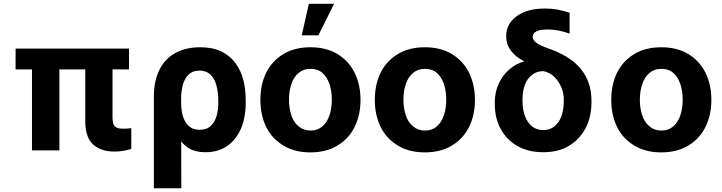

<svg xmlns="http://www.w3.org/2000/svg" viewBox="-20 -806 3871 1029"><path d="M63.5 -545.4H671.4V-434.1H63.5ZM151.4 -545.4H298.3V0H151.4ZM437 -152.8V-545.4H583V-170.9Q584 -147.9 589.8 -137.2Q595.7 -126 608.9 -120.6Q619.6 -116.2 641.1 -116.2Q649.9 -116.2 664.6 -117.2Q668.9 -117.7 675.5 -118.4Q682.1 -119.1 683.6 -119.1V-7.8Q663.6 -1.5 642.6 2Q620.1 6.3 593.3 6.3Q522.5 6.3 480 -30.8Q438 -67.9 437 -152.8Z M951.7 203.1H804.7V-288.6Q804.7 -373.5 835 -433.1Q864.7 -492.2 920.9 -522.5Q977.1 -552.7 1052.2 -552.7Q1119.6 -552.7 1166 -530.3Q1212.9 -507.3 1241.7 -468.3Q1271.5 -426.8 1284.2 -377.4Q1296.9 -327.1 1296.9 -267.1V-257.3Q1296.9 -176.3 1271.5 -116.7Q1245.1 -56.6 1197.3 -23.4Q1149.4 9.8 1081.5 9.8Q1017.1 9.8 978.5 -21Q939.9 -50.8 918 -106Q895 -163.1 882.8 -232.4L950.7 -257.8Q950.7 -230.5 954.6 -207Q959 -181.6 969.7 -159.7Q981.4 -136.7 1000 -124Q1020.5 -110.4 1049.8 -110.4Q1088.9 -110.4 1110.8 -132.3Q1132.8 -154.3 1141.6 -187.5Q1150.4 -222.2 1149.9 -257.3V-267.1Q1149.9 -309.6 1140.1 -347.2Q1130.9 -383.3 1108.4 -405.8Q1085.4 -427.7 1047.9 -427.7Q1013.2 -427.7 991.2 -406.7Q969.7 -386.7 960 -351.1Q950.2 -314.9 950.7 -274.4Z M1643.6 10.7Q1560.5 10.7 1501 -24.9Q1439.5 -61 1407.7 -123.5Q1375.5 -187.5 1375.5 -270.5Q1375.5 -354.5 1407.7 -418.5Q1439 -480.5 1501 -517.6Q1561 -552.7 1643.6 -552.7Q1726.6 -552.7 1786.6 -517.6Q1847.7 -481 1879.4 -418.5Q1912.1 -354 1912.1 -270.5Q1912.1 -188 1879.4 -123.5Q1847.7 -60.5 1786.6 -24.9Q1727.1 10.7 1643.6 10.7ZM1707.5 -128.4Q1732.4 -149.4 1745.6 -187Q1758.3 -225.1 1758.3 -271.5Q1758.3 -318.4 1745.6 -356.4Q1732.4 -393.6 1707.5 -415.5Q1683.1 -437 1644.5 -437Q1606 -437 1581.1 -415.5Q1554.2 -393.1 1542 -356.4Q1528.8 -319.3 1528.8 -271.5Q1528.8 -224.6 1542 -187Q1554.2 -149.9 1581.1 -128.4Q1606.4 -106.4 1644.5 -106.4Q1682.6 -106.4 1707.5 -128.4ZM1686.5 -616.7H1597.2L1635.3 -785.6H1770.5Z M2256.8 10.7Q2173.8 10.7 2114.3 -24.9Q2052.7 -61 2021 -123.5Q1988.8 -187.5 1988.8 -270.5Q1988.8 -354.5 2021 -418.5Q2052.2 -480.5 2114.3 -517.6Q2174.3 -552.7 2256.8 -552.7Q2339.8 -552.7 2399.9 -517.6Q2460.9 -481 2492.7 -418.5Q2525.4 -354 2525.4 -270.5Q2525.4 -188 2492.7 -123.5Q2460.9 -60.5 2399.9 -24.9Q2340.3 10.7 2256.8 10.7ZM2320.8 -128.4Q2345.7 -149.4 2358.9 -187Q2371.6 -225.1 2371.6 -271.5Q2371.6 -318.4 2358.9 -356.4Q2345.7 -393.6 2320.8 -415.5Q2296.4 -437 2257.8 -437Q2219.2 -437 2194.3 -415.5Q2167.5 -393.1 2155.3 -356.4Q2142.1 -319.3 2142.1 -271.5Q2142.1 -224.6 2155.3 -187Q2167.5 -149.9 2194.3 -128.4Q2219.7 -106.4 2257.8 -106.4Q2295.9 -106.4 2320.8 -128.4Z M2692.9 -610.8Q2692.4 -677.7 2749 -719.2Q2804.7 -760.3 2901.4 -760.3Q2933.6 -760.3 2966.8 -754.9Q2997.6 -749 3032.7 -737.8V-625.5Q3010.7 -634.8 2979 -641.1Q2945.8 -647.9 2913.1 -647.9Q2873 -647.9 2854.5 -637.7Q2835 -627 2835 -608.9Q2835 -599.1 2841.8 -589.4Q2847.2 -580.6 2865.2 -569.8Q2880.9 -560.5 2911.6 -548.8Q3032.7 -508.8 3091.3 -438.5Q3149.9 -367.2 3149.9 -267.1V-257.3Q3149.9 -179.2 3118.2 -118.7Q3085.4 -58.1 3028.3 -23.9Q2971.7 9.8 2892.1 9.8Q2811.5 9.8 2753.9 -22.9Q2695.3 -56.2 2663.6 -114.7Q2631.8 -171.9 2631.8 -248.5V-258.3Q2631.8 -311 2652.3 -356.4Q2672.9 -401.9 2708.5 -433.1Q2745.1 -465.3 2788.1 -476.1L2787.1 -478.5Q2741.7 -502.4 2717.3 -535.6Q2692.9 -568.8 2692.9 -610.8ZM2780.3 -273.9V-265.6Q2780.3 -220.7 2793 -185.1Q2805.2 -150.4 2830.6 -129.4Q2855.5 -108.9 2892.1 -108.9Q2927.7 -108.9 2952.1 -129.4Q2977.1 -149.9 2989.3 -184.6Q3001.5 -219.7 3001.5 -265.6V-273.9Q3001.5 -309.6 2987.3 -340.8Q2972.2 -374 2948.7 -396Q2923.3 -418.9 2892.1 -424.8Q2856.4 -424.8 2831.1 -404.8Q2804.7 -383.8 2793 -351.1Q2780.3 -315.9 2780.3 -273.9Z M3523.9 10.7Q3440.9 10.7 3381.3 -24.9Q3319.8 -61 3288.1 -123.5Q3255.9 -187.5 3255.9 -270.5Q3255.9 -354.5 3288.1 -418.5Q3319.3 -480.5 3381.3 -517.6Q3441.4 -552.7 3523.9 -552.7Q3606.9 -552.7 3667 -517.6Q3728 -481 3759.8 -418.5Q3792.5 -354 3792.5 -270.5Q3792.5 -188 3759.8 -123.5Q3728 -60.5 3667 -24.9Q3607.4 10.7 3523.9 10.7ZM3587.9 -128.4Q3612.8 -149.4 3626 -187Q3638.7 -225.1 3638.7 -271.5Q3638.7 -318.4 3626 -356.4Q3612.8 -393.6 3587.9 -415.5Q3563.5 -437 3524.9 -437Q3486.3 -437 3461.4 -415.5Q3434.6 -393.1 3422.4 -356.4Q3409.2 -319.3 3409.2 -271.5Q3409.2 -224.6 3422.4 -187Q3434.6 -149.9 3461.4 -128.4Q3486.8 -106.4 3524.9 -106.4Q3563 -106.4 3587.9 -128.4Z"/></svg>

Font: My Font
Style: Bold
Weight: 500
Designer: Rasmus Andersson
Foundry: rsms
Version: Version 0.001